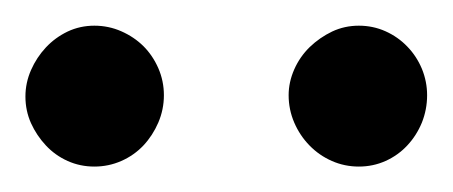

<svg xmlns="http://www.w3.org/2000/svg" viewBox="-20 -716 356 151"><path d="M108.9 -641.1Q108.9 -629.9 104.5 -619.6Q100.1 -609.4 92.8 -601.6Q85.4 -593.8 75.4 -589.4Q65.4 -585 54.2 -585Q43 -585 33.2 -589.4Q23.4 -593.8 16.1 -601.6Q8.8 -609.4 4.4 -619.1Q0 -628.9 0 -640.1Q0 -650.9 4.4 -660.9Q8.8 -670.9 16.1 -678.7Q23.4 -686.5 33.2 -691.2Q43 -695.8 54.2 -695.8Q65.4 -695.8 75.4 -691.4Q85.4 -687 92.8 -679.7Q100.1 -672.4 104.5 -662.4Q108.9 -652.3 108.9 -641.1ZM315.9 -641.1Q315.9 -629.9 311.8 -619.6Q307.6 -609.4 300.3 -601.6Q293 -593.8 283.2 -589.4Q273.4 -585 262.2 -585Q251 -585 241 -589.4Q231 -593.8 223.4 -601.6Q215.8 -609.4 211.4 -619.6Q207 -629.9 207 -641.1Q207 -651.4 211.4 -661.4Q215.8 -671.4 223.6 -679Q231.4 -686.5 241.2 -691.2Q251 -695.8 262.2 -695.8Q273.4 -695.8 283.2 -691.4Q293 -687 300.3 -679.4Q307.6 -671.9 311.8 -661.9Q315.9 -651.9 315.9 -641.1Z"/></svg>

Font: Charis SIL Cyr
Style: Regular
Weight: 400
Foundry: SIL International
Version: Version 5.000